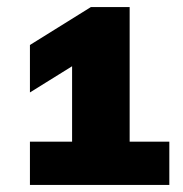

<svg xmlns="http://www.w3.org/2000/svg" viewBox="-20 -454 518 542"><path d="M346 -54H458V68H64.5V-54H183.5V-267L64.5 -193V-327L236.5 -434H346Z"/></svg>

Font: Encode Sans Expanded ExtraBold
Style: Regular
Weight: 800
Width: 7
Designer: Multiple Designers
Foundry: Impallari Type
Version: Version 2.000